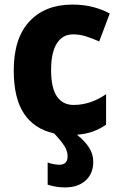

<svg xmlns="http://www.w3.org/2000/svg" viewBox="-20 -579 525 838"><path d="M275 103Q275 80 260.5 57.5Q246 35 216 3Q131 -15 85.5 -82Q40 -149 40 -272Q40 -412 108.5 -485.5Q177 -559 296 -559Q345 -559 385.5 -548.5Q426 -538 459 -520L413 -398Q382 -412 354.5 -420.5Q327 -429 299 -429Q253 -429 228 -389.5Q203 -350 203 -273Q203 -195 228.5 -158Q254 -121 301 -121Q339 -121 374.5 -133Q410 -145 443 -168V-35Q416 -16 385.5 -5Q355 6 316 9Q351 37 369 65.5Q387 94 387 127Q387 179 353.5 209Q320 239 264 239Q241 239 222.5 235.5Q204 232 188 227V130Q197 134 211.5 137Q226 140 239 140Q275 140 275 103Z"/></svg>

Font: Noto Sans SemiCondensed ExtraBold
Style: Regular
Weight: 800
Width: 4
Designer: Monotype Design Team
Foundry: Monotype Imaging Inc.
Version: Version 2.013; ttfautohint (v1.8.4.7-5d5b)